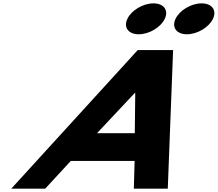

<svg xmlns="http://www.w3.org/2000/svg" viewBox="-20 -1123 1296 1143"><path d="M893.4 -1103C831.7 -1103 762.6 -1062 738.4 -1011C714.1 -960 744.2 -919 805.9 -919C867.6 -919 936.8 -960 961 -1011C985.2 -1062 955.1 -1103 893.4 -1103ZM1180.2 -1103C1118.5 -1103 1049.4 -1062 1025.1 -1011C1000.9 -960 1031 -919 1092.7 -919C1154.4 -919 1223.5 -960 1247.8 -1011C1272 -1062 1241.9 -1103 1180.2 -1103ZM1010.5 -825H800L47.2 0H249.2L401.5 -165H781.4L776.8 0H978.8ZM782.4 -330H557.4L782.8 -570H785.2Z"/></svg>

Font: Hussar
Style: BdSuprExtOblFive
Weight: 700
Foundry: Cannot Into Space Fonts
Version: Version 2.00